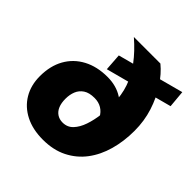

<svg xmlns="http://www.w3.org/2000/svg" viewBox="-198 -891 1054 1054"><g transform="rotate(45 329.0 -364.0)"><path d="M247 -740H453Q497 -704 533.5 -648Q570 -592 592 -523.5Q614 -455 614 -378Q614 -297 594 -226Q574 -155 534 -102Q494 -49 433.5 -18.5Q373 12 292 12Q213 12 155 -17.5Q97 -47 65.5 -100Q34 -153 34 -223Q34 -303 66.5 -361Q99 -419 159 -451Q219 -483 300 -483Q368 -483 418 -451Q468 -419 500 -356L442 -230Q440 -267 425.5 -294.5Q411 -322 387 -336.5Q363 -351 331 -351Q290 -351 266 -335Q242 -319 231.5 -293Q221 -267 221 -235Q221 -202 230.5 -179Q240 -156 258.5 -143.5Q277 -131 302 -131Q339 -131 363 -156.5Q387 -182 401 -223Q415 -264 420.5 -310.5Q426 -357 426 -398Q426 -467 406 -524.5Q386 -582 346.5 -635Q307 -688 247 -740ZM267 -510 260 -610 649 -714 658 -614Z"/></g></svg>

Font: Azeret Mono Thin ExtraBold
Style: Italic
Weight: 800
Italic angle: -12°
Version: Version 1.002